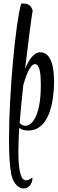

<svg xmlns="http://www.w3.org/2000/svg" viewBox="-20 -734 331 1087"><path d="M114 333C139 333 162 313 164 274H158C154 280 138 287 127 287C90 287 84 198 84 123C84 107 85 92 85 78C85 53 87 22 89 -11C101 1 121 5 139 5C152 5 165 3 174 0C263 -27 286 -170 286 -271C286 -288 285 -303 284 -317C279 -385 257 -438 207 -438C172 -438 144 -397 122 -344C141 -506 160 -650 165 -674C155 -705 140 -714 110 -714C106 -714 101 -714 99 -710C69 -608 31 -211 31 54C31 139 35 210 44 254C56 308 87 333 114 333ZM124 -22C114 -22 103 -26 94 -35C93 -36 92 -37 91 -37C96 -102 104 -177 112 -253C123 -291 148 -371 178 -371C206 -371 211 -311 211 -261C211 -241 211 -222 210 -210C207 -142 192 -65 153 -33C145 -26 134 -22 124 -22Z"/></svg>

Font: Style Script
Style: Regular
Weight: 400
Designer: Robert E. Leuschke
Foundry: Robert E. Leuschke
Version: Version 1.010